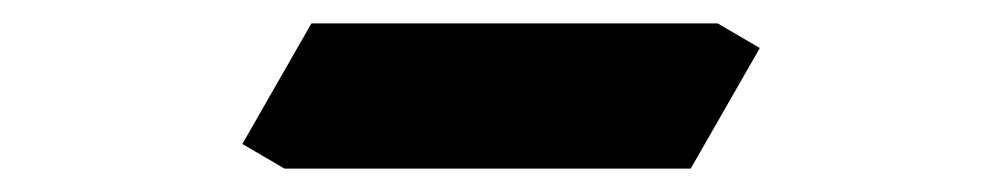

<svg xmlns="http://www.w3.org/2000/svg" viewBox="-20 -582 856 164"><path d="M629 -541 570 -438H223L187 -459L246 -562H593Z"/></svg>

Font: DSEG7 Modern
Style: Bold
Weight: 700
Designer: Keshikan(Twitter:@keshinomi_88pro)
Version: Version 0.46